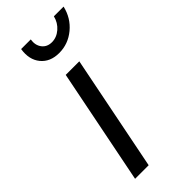

<svg xmlns="http://www.w3.org/2000/svg" viewBox="-239 -783 825 825"><g transform="rotate(-45 173.5 -370.0)"><path d="M146 -526.5H228.5L123.5 0H41ZM89 -740.5H147.5Q142.5 -709 158.5 -688.2Q174.5 -667.5 203.5 -667.5Q232.5 -667.5 256.5 -688.2Q280.5 -709 288 -740.5H347Q334 -684 290.8 -648.2Q247.5 -612.5 193 -612.5Q138.5 -612.5 109.2 -648.2Q80 -684 89 -740.5Z"/></g></svg>

Font: Argentum Sans Light
Style: Italic
Weight: 300
Italic angle: -11.3°
Designer: Julieta Ulanovsky (font), Owen Earl (portions from Jones font), Cristiano Sobral (main changes and remaster)
Foundry: Julieta Ulanovsky (font), Owen Earl (portions from Jones font), Cristiano Sobral (main changes and remaster)
Version: Version 3.127